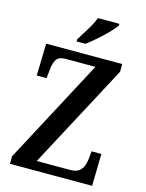

<svg xmlns="http://www.w3.org/2000/svg" viewBox="-135 -1012 830 1093"><g transform="rotate(15 279.5 -465.5)"><path d="M34 0V-44L361 -659H185Q144 -659 130 -634.5Q116 -610 114 -573L109 -525H51L56 -714H504V-669L177 -55H373Q407 -55 424.5 -68Q442 -81 450 -101.5Q458 -122 460 -146L464 -189H522L518 0ZM220 -784Q241 -817 265.5 -857Q290 -897 303 -931H429V-921Q418 -904 391 -876Q364 -848 331.5 -819.5Q299 -791 272 -771H220Z"/></g></svg>

Font: Noto Serif Hebrew Condensed SemiBold
Style: Regular
Weight: 600
Width: 3
Designer: Monotype Design Team
Foundry: Monotype Imaging Inc.
Version: Version 2.004; ttfautohint (v1.8.4.7-5d5b)